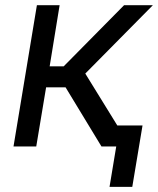

<svg xmlns="http://www.w3.org/2000/svg" viewBox="-20 -566 611 742"><path d="M32.2 0 122.6 -545.9H210.4L171.9 -309.6H226.1L459.5 -545.9H570.8L309.6 -281.7L483.4 0H372.1L233.4 -228.5H158.2L120.1 0ZM403.3 156.2 429.2 0H392.6L405.8 -81.1H530.8L491.2 156.2Z"/></svg>

Font: Inter Variable
Style: Italic
Weight: 400
Italic angle: -9.39999°
Designer: Rasmus Andersson
Foundry: rsms
Version: Version 4.001;git-9221beed3